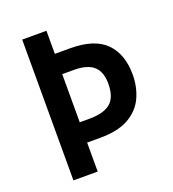

<svg xmlns="http://www.w3.org/2000/svg" viewBox="-131 -814 825 915"><g transform="rotate(-20 281.5 -357.0)"><path d="M523 -378Q523 -315 499 -262.5Q475 -210 420.5 -178.5Q366 -147 275 -147H208V0H85V-714H208V-597H285Q409 -597 466 -539Q523 -481 523 -378ZM256 -250Q331 -250 365 -279.5Q399 -309 399 -377Q399 -437 367 -465.5Q335 -494 267 -494H208V-250Z"/></g></svg>

Font: Noto Sans Tamil SemiCondensed SemiBold
Style: Regular
Weight: 600
Width: 4
Designer: Jelle Bosma - Monotype Design Team
Foundry: Monotype Imaging Inc.
Version: Version 2.004; ttfautohint (v1.8.4.7-5d5b)